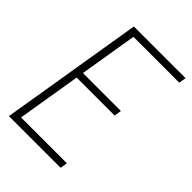

<svg xmlns="http://www.w3.org/2000/svg" viewBox="-215 -832 930 930"><g transform="rotate(45 250.0 -367.5)"><path d="M21 0 142 -735H496L490 -698H176L127 -401H387L381 -364H121L67 -37H381L375 0Z"/></g></svg>

Font: Iosevka Extralight Oblique
Style: Regular
Weight: 200
Italic angle: -9°
Monospace: yes
Designer: Belleve Invis
Foundry: Belleve Invis
Version: Version 32.5.0; ttfautohint (v1.8.4)